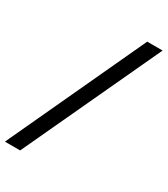

<svg xmlns="http://www.w3.org/2000/svg" viewBox="-246 -864 924 1059"><g transform="rotate(30 216.0 -334.0)"><path d="M-35 101 369 -769H467L62 101Z"/></g></svg>

Font: DM Sans Medium
Style: Italic
Weight: 500
Italic angle: -10°
Designer: Colophon Foundry, Jonny Pinhorn
Foundry: Colophon Foundry
Version: Version 4.004;gftools[0.9.30]